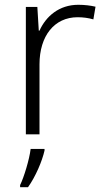

<svg xmlns="http://www.w3.org/2000/svg" viewBox="-20 -561 434 802"><path d="M307 -541C227 -541 172 -493 145 -433H142L136 -532H88V0H145V-292C145 -411 207 -489 304 -489C328 -489 349 -486 370 -480L379 -533C358 -538 333 -541 307 -541ZM166 68V61H108C103 104 80 180 64 212V221H97C129 176 156 112 166 68Z"/></svg>

Font: Noto Sans Devanagari UI Light
Style: Regular
Weight: 300
Designer: Jelle Bosma - Monotype Design Team
Foundry: Monotype Imaging Inc.
Version: Version 2.004